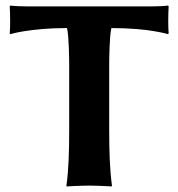

<svg xmlns="http://www.w3.org/2000/svg" viewBox="-20 -668 642 691"><path d="M229 -436V-200C229 -125 227 -54 219 0L220 3C220 3 266 0 301 0C335 0 381 3 381 3L383 0C375 -57 373 -125 373 -200V-436C373 -453 374 -543 381 -567C515 -567 585 -545 585 -545L587 -549C585 -564 585 -617 587 -645L585 -648C569 -646 546 -645 525 -645H77C56 -645 33 -646 17 -648L15 -645C17 -617 17 -564 15 -549L17 -545C17 -545 87 -567 221 -567C228 -543 229 -453 229 -436Z"/></svg>

Font: Libertinus Sans
Style: Bold
Weight: 700
Designer: Philipp H. Poll, Khaled Hosny
Foundry: Caleb Maclennan
Version: Version 7.050;RELEASE